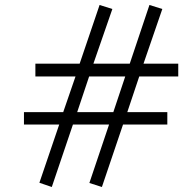

<svg xmlns="http://www.w3.org/2000/svg" viewBox="-20 -728 783 771"><path d="M337.9 -420.9 290 -277.8H435.1L482.9 -420.9ZM539.1 -420.9 491.2 -277.8H651.9V-228H474.1L389.2 22.9L338.9 6.8L418 -228H272.9L188 22.9L138.2 5.9L217.8 -228H76.2V-277.8H233.9L283.2 -420.9H122.1V-472.2H299.8L379.9 -708L431.2 -691.9L355 -472.2H501L580.1 -708L631.8 -691.9L556.2 -472.2H695.8V-420.9Z"/></svg>

Font: Charis SIL Am
Style: Italic
Weight: 400
Italic angle: -11°
Foundry: SIL International
Version: Version 5.000